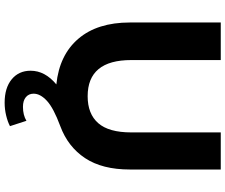

<svg xmlns="http://www.w3.org/2000/svg" viewBox="-92 -648 972 828"><g transform="rotate(90 394.0 -234.0)"><path d="M711 -700V-308Q711 -189 662 -115Q613 -41 524 -8Q446 21 415 49.5Q384 78 384 107Q384 128 399 140.5Q414 153 441 153Q476 153 501 138L524 209Q505 219 478 225.5Q451 232 423 232Q359 232 322 201.5Q285 171 285 120Q285 58 344 9Q217 -4 147 -86Q77 -168 77 -308V-700H239V-314Q239 -126 395 -126Q471 -126 511 -171.5Q551 -217 551 -314V-700Z"/></g></svg>

Font: mBank
Style: Bold
Weight: 700
Designer: Julieta Ulanovsky
Foundry: Julieta Ulanovsky
Version: Version 7.200